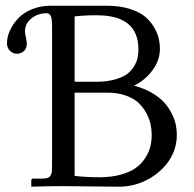

<svg xmlns="http://www.w3.org/2000/svg" viewBox="-20 -665 693 686"><path d="M246.6 -606.4V-373H325.7Q362.3 -373 390.1 -380.9Q418 -388.7 433.6 -400.1Q449.2 -411.6 459 -428Q468.8 -444.3 471.7 -458.5Q474.6 -472.7 474.6 -488.3Q474.6 -610.4 326.7 -610.4Q277.3 -610.4 246.6 -606.4ZM246.6 -334V-36.6Q286.1 -31.7 335.4 -31.7Q377.9 -31.7 411.4 -41Q444.8 -50.3 465.1 -64.9Q485.4 -79.6 498.5 -99.9Q511.7 -120.1 516.8 -140.4Q522 -160.6 522 -182.6Q522 -201.7 518.1 -220.7Q514.2 -239.7 502.9 -260.7Q491.7 -281.7 474.9 -297.6Q458 -313.5 429 -323.7Q399.9 -334 363.3 -334ZM4.9 -510.3Q4.9 -532.2 15.1 -555.2Q25.4 -578.1 43.9 -598.4Q62.5 -618.7 93.3 -631.6Q124 -644.5 160.6 -644.5H361.8Q405.8 -644.5 440.2 -634.3Q474.6 -624 494.9 -608.2Q515.1 -592.3 528.3 -571Q541.5 -549.8 546.4 -530.3Q551.3 -510.7 551.3 -490.2Q551.3 -450.2 525.4 -414.6Q499.5 -378.9 459 -358.9Q494.6 -349.6 522.5 -333.3Q550.3 -316.9 566.7 -298.8Q583 -280.8 593.8 -259Q604.5 -237.3 608.2 -219Q611.8 -200.7 611.8 -182.6Q611.8 -150.9 600.1 -121.8Q588.4 -92.8 568.1 -70.6Q547.9 -48.3 521.7 -31.7Q495.6 -15.1 466.1 -6.6Q436.5 2 407.2 2Q364.3 2 294.4 1Q224.6 0 206.1 0Q161.6 0 91.8 2V-19Q91.8 -26.9 97.7 -26.9H128.9Q142.6 -26.9 150.1 -29.3Q157.7 -31.7 161.1 -38.6Q164.6 -45.4 165.3 -51.8Q166 -58.1 166 -71.8V-573.7Q166 -597.2 161.6 -607.4Q157.2 -617.7 146.5 -617.7Q114.7 -617.7 92 -599.1Q69.3 -580.6 69.3 -553.7Q69.3 -543.9 72.8 -530.3Q75.7 -516.6 75.7 -509.3Q75.7 -491.2 65.2 -482.2Q54.7 -473.1 41 -473.1Q25.4 -473.1 15.1 -483.9Q4.9 -494.6 4.9 -510.3Z"/></svg>

Font: Libertinage
Style: l
Weight: 400
Designer: OSP
Foundry: OSP
Version: Version 1.0; 2008; OFL relea